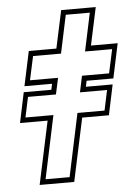

<svg xmlns="http://www.w3.org/2000/svg" viewBox="-51 -740 552 780"><g transform="rotate(-5 224.5 -350.0)"><path d="M79 0 134 -257.5H21.5L47.5 -381H160L165 -405H52.5L82.5 -546H195L228 -700H369L336 -546H445L415 -405H306L301 -381H410L384 -257.5H275L220 0ZM105 -21H203L257.5 -278H368L385.5 -360.5H275L289 -427H399.5L420.5 -524H310L343 -679.5H245L212 -524H98L77 -427H191.5L177 -360.5H63L45.5 -278H159.5Z"/></g></svg>

Font: Tourney Thin ExtraLight
Style: Italic
Weight: 250
Italic angle: -12°
Version: Version 1.015